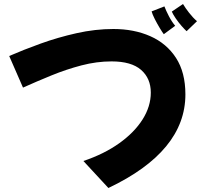

<svg xmlns="http://www.w3.org/2000/svg" viewBox="-20 -895 1031 960"><path d="M913 -739Q904 -747 888.5 -764.5Q873 -782 859 -802.5Q845 -823 839 -837L895 -875Q906 -856 925.5 -831Q945 -806 965 -789ZM799 -724Q792 -733 779 -754.5Q766 -776 754 -799.5Q742 -823 738 -838L802 -863Q810 -842 824.5 -814Q839 -786 856 -766ZM522 45 397 -90Q501 -125 576.5 -179Q652 -233 693 -298Q734 -363 734 -432Q734 -503 685.5 -545.5Q637 -588 538 -588Q463 -588 387 -568Q311 -548 237.5 -518Q164 -488 95 -457L26 -615Q97 -646 183 -677Q269 -708 362.5 -729Q456 -750 547 -750Q650 -750 731.5 -714Q813 -678 860 -605.5Q907 -533 907 -423Q907 -138 522 45Z"/></svg>

Font: Mochiy Pop P One
Style: Regular
Weight: 400
Designer: FONTDASU
Foundry: FONTDASU / Google Inc. / Adobe
Version: Version 2.000